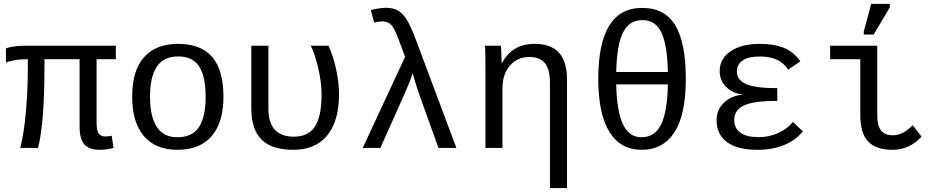

<svg xmlns="http://www.w3.org/2000/svg" viewBox="-20 -765 4841 993"><path d="M479.5 -459V-129.9Q479.5 -92.8 489.7 -75.9Q500 -59.1 525.4 -59.1Q540.5 -59.1 557.6 -63L567.4 0Q529.8 9.8 497.6 9.8Q441.4 9.8 416.5 -17.8Q391.6 -45.4 391.6 -110.8V-459H210V-423.8Q210 -129.4 176.8 0H85Q104 -75.7 114 -187Q124 -298.3 124 -419.9V-459Q85 -459 53.2 -453.1Q21.5 -447.3 10.7 -440.9V-514.2Q22.5 -520 48.6 -524.2Q74.7 -528.3 100.1 -528.3H579.1V-459Z M1135.7 -264.6Q1135.7 -131.3 1074.5 -60.8Q1013.2 9.8 897.5 9.8Q784.2 9.8 723.9 -61.5Q663.6 -132.8 663.6 -264.6Q663.6 -400.9 725.3 -469.5Q787.1 -538.1 900.4 -538.1Q1019.5 -538.1 1077.6 -470.2Q1135.7 -402.3 1135.7 -264.6ZM1043.5 -264.6Q1043.5 -369.6 1010 -421.4Q976.6 -473.1 901.9 -473.1Q826.2 -473.1 791 -420.4Q755.9 -367.7 755.9 -264.6Q755.9 -162.1 791 -108.6Q826.2 -55.2 896.5 -55.2Q974.1 -55.2 1008.8 -107.4Q1043.5 -159.7 1043.5 -264.6Z M1733.4 -278.8Q1733.4 -139.2 1672.4 -64.7Q1611.3 9.8 1496.6 9.8Q1385.7 9.8 1332.8 -43Q1279.8 -95.7 1279.8 -204.6V-528.3H1368.2V-201.7Q1368.2 -58.1 1500.5 -58.1Q1574.7 -58.1 1608.9 -110.6Q1643.1 -163.1 1643.1 -276.9Q1643.1 -340.3 1625.2 -415.3Q1607.4 -490.2 1587.4 -528.3H1679.2Q1705.1 -470.7 1719.2 -403.3Q1733.4 -335.9 1733.4 -278.8Z M2075.2 -471.2Q2033.2 -586.4 2020.3 -610.8Q2007.3 -635.3 1993.2 -644.8Q1979 -654.3 1954.6 -654.3Q1939.9 -654.3 1915 -648.4L1897.9 -712.9Q1911.1 -716.8 1935.1 -720.7Q1959 -724.6 1976.6 -724.6Q2013.2 -724.6 2037.6 -710.9Q2062 -697.3 2082.5 -665.3Q2103 -633.3 2131.8 -557.1L2340.3 0H2247.6L2146.5 -281.7Q2141.6 -294.9 2130.1 -331.8Q2118.7 -368.7 2114.7 -386.2Q2100.1 -342.3 2072.8 -280.8L1947.3 0H1856Z M2824.2 207.5V-339.4Q2824.2 -405.8 2798.6 -438Q2772.9 -470.2 2716.8 -470.2Q2656.2 -470.2 2617.4 -426Q2578.6 -381.8 2578.6 -306.2V0H2490.7V-415.5Q2490.7 -507.8 2487.8 -528.3H2570.8Q2571.3 -525.9 2571.8 -515.1Q2572.3 -504.4 2573 -490.5Q2573.7 -476.6 2574.7 -438H2576.2Q2627.4 -538.1 2745.1 -538.1Q2829.6 -538.1 2871.1 -492.4Q2912.6 -446.8 2912.6 -352.1V207.5Z M3526.9 -357.9Q3526.9 -171.9 3468.3 -81.1Q3409.7 9.8 3298.3 9.8Q3189 9.8 3131.6 -83.3Q3074.2 -176.3 3074.2 -357.9Q3074.2 -724.1 3301.3 -724.1Q3418 -724.1 3472.4 -634Q3526.9 -543.9 3526.9 -357.9ZM3297.4 -55.2Q3367.2 -55.2 3399.4 -121.8Q3431.6 -188.5 3434.1 -328.6H3167Q3169.4 -193.8 3200.9 -124.5Q3232.4 -55.2 3297.4 -55.2ZM3302.7 -661.1Q3233.4 -661.1 3201.7 -595.9Q3169.9 -530.8 3167 -392.6H3434.1Q3431.6 -530.8 3401.1 -595.9Q3370.6 -661.1 3302.7 -661.1Z M3903.8 -55.7Q3956.5 -55.7 4003.2 -76.2Q4049.8 -96.7 4081.1 -134.3L4132.3 -85.4Q4093.3 -38.1 4033.4 -14.2Q3973.6 9.8 3897.9 9.8Q3793.5 9.8 3739.7 -30.3Q3686 -70.3 3686 -144Q3686 -196.8 3723.9 -233.4Q3761.7 -270 3819.8 -275.4V-276.4Q3767.6 -282.7 3734.9 -315.9Q3702.1 -349.1 3702.1 -397Q3702.1 -461.9 3758.8 -500Q3815.4 -538.1 3911.1 -538.1Q3983.4 -538.1 4034.9 -517.1Q4086.4 -496.1 4119.1 -447.8L4056.6 -404.8Q4033.7 -439.5 3998.3 -456.1Q3962.9 -472.7 3911.6 -472.7Q3849.1 -472.7 3820.1 -451.9Q3791 -431.2 3791 -395Q3791 -352.1 3837.6 -330.6Q3884.3 -309.1 4000 -309.1V-243.2Q3875 -243.2 3826.2 -219Q3777.3 -194.8 3777.3 -145.5Q3777.3 -101.1 3809.6 -78.4Q3841.8 -55.7 3903.8 -55.7Z M4517.1 -168.9Q4517.1 -114.7 4536.6 -90.1Q4556.2 -65.4 4597.2 -65.4Q4650.9 -65.4 4700.2 -117.2L4746.1 -58.6Q4684.1 9.8 4596.7 9.8Q4510.3 9.8 4469.7 -33.4Q4429.2 -76.7 4429.2 -170.4V-459H4273.4V-528.3H4517.1ZM4447.3 -586.4V-602.5L4485.8 -745.1H4582V-727.1L4498.5 -586.4Z"/></svg>

Font: Cousine
Style: Regular
Weight: 400
Monospace: yes
Designer: Steve Matteson
Foundry: Ascender Corporation
Version: Version 1.20